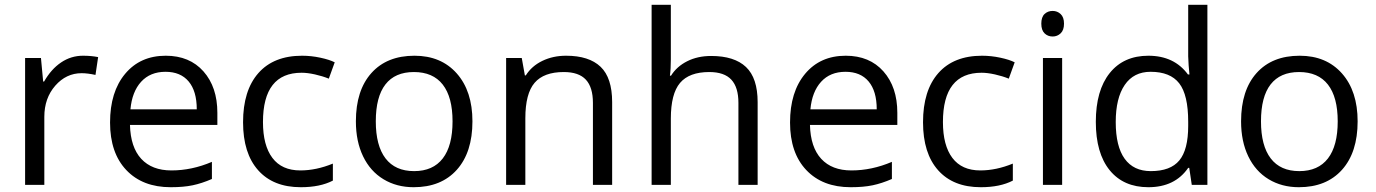

<svg xmlns="http://www.w3.org/2000/svg" viewBox="-20 -780 5804 810"><path d="M330.1 -544.9Q365.7 -544.9 394 -539.1L382.8 -463.9Q349.6 -471.2 324.2 -471.2Q259.3 -471.2 213.1 -418.5Q167 -365.7 167 -287.1V0H85.9V-535.2H152.8L162.1 -436H166Q195.8 -488.3 237.8 -516.6Q279.8 -544.9 330.1 -544.9Z M700.2 9.8Q581.5 9.8 512.9 -62.5Q444.3 -134.8 444.3 -263.2Q444.3 -392.6 508.1 -468.8Q571.8 -544.9 679.2 -544.9Q779.8 -544.9 838.4 -478.8Q897 -412.6 897 -304.2V-252.9H528.3Q530.8 -158.7 575.9 -109.9Q621.1 -61 703.1 -61Q789.6 -61 874 -97.2V-24.9Q831.1 -6.3 792.7 1.7Q754.4 9.8 700.2 9.8ZM678.2 -477.1Q613.8 -477.1 575.4 -435.1Q537.1 -393.1 530.3 -318.8H810.1Q810.1 -395.5 775.9 -436.3Q741.7 -477.1 678.2 -477.1Z M1249 9.8Q1132.8 9.8 1069.1 -61.8Q1005.4 -133.3 1005.4 -264.2Q1005.4 -398.4 1070.1 -471.7Q1134.8 -544.9 1254.4 -544.9Q1293 -544.9 1331.5 -536.6Q1370.1 -528.3 1392.1 -517.1L1367.2 -448.2Q1340.3 -459 1308.6 -466.1Q1276.9 -473.1 1252.4 -473.1Q1089.4 -473.1 1089.4 -265.1Q1089.4 -166.5 1129.2 -113.8Q1168.9 -61 1247.1 -61Q1314 -61 1384.3 -89.8V-18.1Q1330.6 9.8 1249 9.8Z M1973.1 -268.1Q1973.1 -137.2 1907.2 -63.7Q1841.3 9.8 1725.1 9.8Q1653.3 9.8 1597.7 -23.9Q1542 -57.6 1511.7 -120.6Q1481.4 -183.6 1481.4 -268.1Q1481.4 -398.9 1546.9 -471.9Q1612.3 -544.9 1728.5 -544.9Q1840.8 -544.9 1907 -470.2Q1973.1 -395.5 1973.1 -268.1ZM1565.4 -268.1Q1565.4 -165.5 1606.4 -111.8Q1647.5 -58.1 1727.1 -58.1Q1806.6 -58.1 1847.9 -111.6Q1889.2 -165 1889.2 -268.1Q1889.2 -370.1 1847.9 -423.1Q1806.6 -476.1 1726.1 -476.1Q1646.5 -476.1 1606 -423.8Q1565.4 -371.6 1565.4 -268.1Z M2481.4 0V-346.2Q2481.4 -411.6 2451.7 -443.8Q2421.9 -476.1 2358.4 -476.1Q2274.4 -476.1 2235.4 -430.7Q2196.3 -385.3 2196.3 -280.8V0H2115.2V-535.2H2181.2L2194.3 -461.9H2198.2Q2223.1 -501.5 2268.1 -523.2Q2313 -544.9 2368.2 -544.9Q2464.8 -544.9 2513.7 -498.3Q2562.5 -451.7 2562.5 -349.1V0Z M3095.2 0V-346.2Q3095.2 -411.6 3065.4 -443.8Q3035.6 -476.1 2972.2 -476.1Q2887.7 -476.1 2848.9 -430.2Q2810.1 -384.3 2810.1 -279.8V0H2729V-759.8H2810.1V-529.8Q2810.1 -488.3 2806.2 -460.9H2811Q2835 -499.5 2879.2 -521.7Q2923.3 -543.9 2980 -543.9Q3078.1 -543.9 3127.2 -497.3Q3176.3 -450.7 3176.3 -349.1V0Z M3568.8 9.8Q3450.2 9.8 3381.6 -62.5Q3313 -134.8 3313 -263.2Q3313 -392.6 3376.7 -468.8Q3440.4 -544.9 3547.9 -544.9Q3648.4 -544.9 3707 -478.8Q3765.6 -412.6 3765.6 -304.2V-252.9H3397Q3399.4 -158.7 3444.6 -109.9Q3489.7 -61 3571.8 -61Q3658.2 -61 3742.7 -97.2V-24.9Q3699.7 -6.3 3661.4 1.7Q3623 9.8 3568.8 9.8ZM3546.9 -477.1Q3482.4 -477.1 3444.1 -435.1Q3405.8 -393.1 3398.9 -318.8H3678.7Q3678.7 -395.5 3644.5 -436.3Q3610.4 -477.1 3546.9 -477.1Z M4117.7 9.8Q4001.5 9.8 3937.7 -61.8Q3874 -133.3 3874 -264.2Q3874 -398.4 3938.7 -471.7Q4003.4 -544.9 4123 -544.9Q4161.6 -544.9 4200.2 -536.6Q4238.8 -528.3 4260.7 -517.1L4235.8 -448.2Q4209 -459 4177.2 -466.1Q4145.5 -473.1 4121.1 -473.1Q3958 -473.1 3958 -265.1Q3958 -166.5 3997.8 -113.8Q4037.6 -61 4115.7 -61Q4182.6 -61 4252.9 -89.8V-18.1Q4199.2 9.8 4117.7 9.8Z M4460.9 0H4379.9V-535.2H4460.9ZM4373 -680.2Q4373 -708 4386.7 -720.9Q4400.4 -733.9 4420.9 -733.9Q4440.4 -733.9 4454.6 -720.7Q4468.8 -707.5 4468.8 -680.2Q4468.8 -652.8 4454.6 -639.4Q4440.4 -626 4420.9 -626Q4400.4 -626 4386.7 -639.4Q4373 -652.8 4373 -680.2Z M4997.1 -71.8H4992.7Q4936.5 9.8 4824.7 9.8Q4719.7 9.8 4661.4 -62Q4603 -133.8 4603 -266.1Q4603 -398.4 4661.6 -471.7Q4720.2 -544.9 4824.7 -544.9Q4933.6 -544.9 4991.7 -465.8H4998L4994.6 -504.4L4992.7 -542V-759.8H5073.7V0H5007.8ZM4835 -58.1Q4918 -58.1 4955.3 -103.3Q4992.7 -148.4 4992.7 -249V-266.1Q4992.7 -379.9 4954.8 -428.5Q4917 -477.1 4834 -477.1Q4762.7 -477.1 4724.9 -421.6Q4687 -366.2 4687 -265.1Q4687 -162.6 4724.6 -110.4Q4762.2 -58.1 4835 -58.1Z M5707.5 -268.1Q5707.5 -137.2 5641.6 -63.7Q5575.7 9.8 5459.5 9.8Q5387.7 9.8 5332 -23.9Q5276.4 -57.6 5246.1 -120.6Q5215.8 -183.6 5215.8 -268.1Q5215.8 -398.9 5281.2 -471.9Q5346.7 -544.9 5462.9 -544.9Q5575.2 -544.9 5641.4 -470.2Q5707.5 -395.5 5707.5 -268.1ZM5299.8 -268.1Q5299.8 -165.5 5340.8 -111.8Q5381.8 -58.1 5461.4 -58.1Q5541 -58.1 5582.3 -111.6Q5623.5 -165 5623.5 -268.1Q5623.5 -370.1 5582.3 -423.1Q5541 -476.1 5460.4 -476.1Q5380.9 -476.1 5340.3 -423.8Q5299.8 -371.6 5299.8 -268.1Z"/></svg>

Font: f0_2797  
Style: Regular
Weight: 400
Foundry: Ascender Corporation
Version: Version 1.10